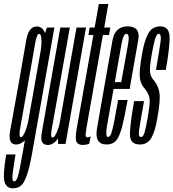

<svg xmlns="http://www.w3.org/2000/svg" viewBox="-75 -742 894 990"><path d="M-8.5 229Q15.5 229 32 216Q48.5 203 62.8 163.5Q77 124 91 45.5L205.5 -600H167L144.5 -535.5L42 45Q24.5 147 16.5 170Q8.5 193 -1.5 193Q-9 193 -10.8 182Q-12.5 171 -8.5 141.5Q-4.5 112 5 54.5H-43Q-61.5 164.5 -51.2 196.8Q-41 229 -8.5 229ZM7.5 3Q34.5 3 58.8 -23.8Q83 -50.5 91 -97.5L72 -125Q66.5 -92.5 54.8 -63.8Q43 -35 33 -35Q20.5 -35 29.5 -84.2Q38.5 -133.5 68 -301Q98 -469 106.2 -518.2Q114.5 -567.5 127 -567.5Q137 -567.5 138.5 -539Q140 -510.5 135 -479L161.5 -502.5Q169 -545 155.5 -575.2Q142 -605.5 115 -605.5Q72.5 -605.5 60.5 -536Q48.5 -466.5 19.5 -301Q-10.5 -136.5 -22.8 -66.8Q-35 3 7.5 3Z M224.5 0H263L368.5 -600H319.5L224 -58.5ZM285 -600H236L166.5 -206.5Q150.5 -113.5 139.8 -54Q129 5.5 171.5 5.5Q201.5 5.5 224.8 -29Q248 -63.5 255.5 -106.5L235.5 -120.5Q230.5 -90.5 218.5 -61.8Q206.5 -33 196.5 -33Q184 -33 191 -72.5Q198 -112 214.5 -203Z M352 5.5Q368.5 5.5 385 -0.5L392.5 -38.5Q384 -34 376 -34Q368 -34 366.8 -42.5Q365.5 -51 371.5 -86.5L455.5 -561.5H487L494 -600H462.5L483.5 -721.5H434.5L413 -600H387.5L381 -561.5H406.5L319.5 -73Q311.5 -24.5 320.2 -9.5Q329 5.5 352 5.5Z M474.5 3 481.5 -35.5Q466.5 -35.5 478 -101Q489 -166 514 -302Q542 -461.5 551.5 -515Q560.5 -567.5 577 -567.5Q594.5 -567.5 585.5 -515Q575.5 -463.5 550 -318.5H510.5L504 -283.5H594Q595.5 -293 596.5 -301.5Q625.5 -466 638 -536.5Q650 -606 583.5 -606Q518 -606 505 -534Q492.5 -462 464 -302Q441 -168 425.5 -82Q410 3 474.5 3ZM481.5 -35.5 474.5 3Q506 3 524 -17Q541 -37 555.5 -92Q569 -146.5 583 -226.5H534Q523.5 -166.5 514 -116Q503.5 -65.5 497.5 -50Q489.5 -35.5 481.5 -35.5Z M646.5 3Q686 3 705.5 -31.2Q725 -65.5 735.5 -129Q752.5 -223 747.8 -259.5Q743 -296 721 -324.5Q703 -343 699 -367.2Q695 -391.5 707.5 -462.5Q716 -510 724 -538.8Q732 -567.5 743.5 -567.5Q758.5 -567.5 752.8 -525.8Q747 -484 729 -381.5H780Q803 -514 798.8 -560Q794.5 -606 750.5 -606Q709 -606 688.8 -568Q668.5 -530 657.5 -464.5Q642 -376 646 -341.8Q650 -307.5 672 -284Q693.5 -257.5 696.5 -232.2Q699.5 -207 685 -127Q678 -87 671 -61.2Q664 -35.5 652 -35.5Q637.5 -35.5 642 -68.8Q646.5 -102 667.5 -220.5H616.5Q590.5 -73.5 596.2 -35.2Q602 3 646.5 3Z"/></svg>

Font: Anybody UltraCondensed Light
Style: Italic
Weight: 300
Width: 1
Italic angle: -10°
Version: Version 1.113;gftools[0.9.25]